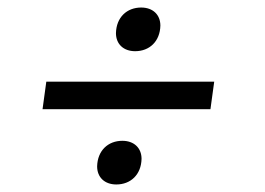

<svg xmlns="http://www.w3.org/2000/svg" viewBox="-20 -576 703 510"><path d="M356 -154C356 -183 336 -202 305 -202C267 -202 239 -176 238 -134C238 -105 258 -86 289 -86C327 -86 355 -112 356 -154ZM539 -286 549 -359H103L93 -286ZM406 -508C406 -537 386 -556 355 -556C317 -556 289 -530 288 -488C288 -459 308 -440 339 -440C377 -440 405 -466 406 -508Z"/></svg>

Font: Cantarell
Style: Oblique
Weight: 400
Italic angle: -8°
Designer: Dave Crossland
Version: Version 0.024